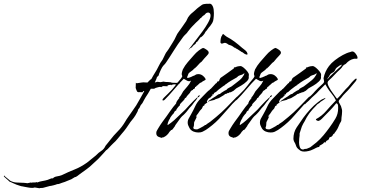

<svg xmlns="http://www.w3.org/2000/svg" viewBox="-648 -690 2011 1026"><path d="M-437 316 -461 312H-465Q-467 314 -476 314Q-486 314 -499.5 311.5Q-513 309 -518 308L-528 306Q-531 306 -534.5 305Q-538 304 -541 303Q-551 300 -560.5 296.5Q-570 293 -580 288Q-584 286 -588.5 284Q-593 282 -598 280Q-602 275 -614 265Q-626 255 -628 251L-625 248L-620 254Q-613 259 -606.5 265Q-600 271 -593 276Q-576 285 -557 285.5Q-538 286 -520 287Q-515 287 -510 288Q-505 289 -501 289L-482 285L-478 287Q-477 285 -472.5 285Q-468 285 -464 285Q-453 285 -454 283Q-451 283 -449 285Q-437 280 -421.5 277.5Q-406 275 -393 271Q-386 269 -379.5 265.5Q-373 262 -365 263Q-359 255 -343.5 252.5Q-328 250 -318 246Q-281 228 -249 215.5Q-217 203 -183 179Q-174 172 -159.5 160Q-145 148 -136 141Q-122 126 -107 116.5Q-92 107 -84 89Q-78 81 -71.5 73.5Q-65 66 -60 59Q-41 34 -18.5 11.5Q4 -11 21 -40Q27 -51 38.5 -67Q50 -83 61.5 -100Q73 -117 80 -127Q92 -147 102.5 -166Q113 -185 123 -203H122Q121 -203 121.5 -203.5Q122 -204 120 -204Q118 -204 116 -200.5Q114 -197 112 -197Q112 -197 103 -197.5Q94 -198 93 -197L85 -200Q82 -205 80.5 -210Q79 -215 77 -220L78 -248Q80 -247 80.5 -246Q81 -245 83 -245Q84 -245 92 -246.5Q100 -248 108.5 -249Q117 -250 118 -250Q120 -250 128 -249.5Q136 -249 139 -249H140Q144 -254 148 -257Q152 -260 155 -264Q157 -266 161 -268Q165 -276 170 -284.5Q175 -293 180 -301Q190 -316 199.5 -336Q209 -356 220 -370Q222 -373 226.5 -383Q231 -393 236 -402.5Q241 -412 242 -412L252 -426L275 -463Q286 -480 292 -494.5Q298 -509 309 -523Q311 -525 317.5 -534.5Q324 -544 330.5 -553Q337 -562 338 -564Q349 -578 352 -587Q355 -596 366 -609Q373 -617 381 -623Q389 -629 396 -636Q405 -645 414 -651.5Q423 -658 431 -664Q439 -669 453 -669.5Q467 -670 474 -670Q483 -670 490 -654Q495 -641 495 -620Q495 -613 494.5 -605.5Q494 -598 493 -590Q492 -577 486 -567Q480 -557 475 -551Q468 -544 462.5 -535.5Q457 -527 450 -520Q446 -510 436.5 -500Q427 -490 422 -490L421 -488Q417 -483 412 -475Q407 -467 403 -465Q402 -464 400 -464Q400 -460 397 -457V-456Q395 -455 392.5 -452.5Q390 -450 388 -450Q385 -445 383 -445Q382 -443 380.5 -441.5Q379 -440 378 -437L376 -438Q375 -434 372.5 -434Q370 -434 368 -432Q367 -431 364.5 -428Q362 -425 361 -425H360L361 -427Q374 -442 386.5 -459.5Q399 -477 412 -493Q419 -502 434.5 -523Q450 -544 463 -567Q476 -590 477 -604V-608Q477 -616 473 -619.5Q469 -623 465 -623Q455 -623 449 -615Q443 -607 438 -607L437 -604Q433 -604 430 -598.5Q427 -593 423 -593Q421 -589 411.5 -580.5Q402 -572 398 -568Q388 -558 378.5 -548Q369 -538 360 -526Q358 -524 355.5 -520.5Q353 -517 351 -514L337 -500Q336 -500 331 -493Q326 -486 321 -479Q316 -472 316 -472Q313 -469 303 -454Q293 -439 280.5 -419.5Q268 -400 257 -382.5Q246 -365 240 -357Q234 -348 229 -343.5Q224 -339 218 -329.5Q212 -320 202 -295L200 -287Q198 -284 194.5 -281.5Q191 -279 190 -276L188 -269L180 -251L179 -249Q181 -249 186.5 -251Q192 -253 193 -253Q195 -253 200.5 -252Q206 -251 208 -251H210Q212 -251 218 -252.5Q224 -254 225 -254Q227 -254 231 -253Q235 -252 238 -252Q244 -252 252 -251.5Q260 -251 266 -250Q267 -250 268 -249Q269 -248 270 -248Q272 -248 283 -247.5Q294 -247 296 -247Q298 -247 300 -249Q300 -247 302 -245Q304 -247 307 -247Q310 -247 313 -248Q313 -248 313.5 -247Q314 -246 314 -245Q308 -243 298.5 -240.5Q289 -238 287 -238Q286 -238 285.5 -239Q285 -240 283 -240Q282 -240 277.5 -238.5Q273 -237 269 -237Q268 -236 268 -234Q267 -234 266 -235.5Q265 -237 263 -237Q262 -237 257.5 -236Q253 -235 248 -234Q247 -233 247 -229Q242 -229 233.5 -229.5Q225 -230 225 -230L219 -228Q219 -228 217 -227Q215 -226 214 -224Q213 -224 211 -225Q209 -226 207 -226Q206 -226 197 -224Q188 -222 183 -220Q182 -219 179.5 -217.5Q177 -216 175 -216H158L143 -190L130 -170Q126 -163 121.5 -155Q117 -147 113 -139L104 -128L97 -113L91 -106L87 -94L76 -74Q70 -63 49 -38Q38 -21 26.5 -5Q15 11 4 23Q-8 37 -19 51Q-30 65 -44 77Q-47 79 -55 88Q-63 97 -71 105Q-79 113 -81 113Q-81 113 -91.5 125Q-102 137 -113 148.5Q-124 160 -126 162L-151 185Q-167 201 -185 214Q-203 227 -221 240Q-225 243 -234 250Q-243 257 -249 257L-267 268Q-272 270 -277 272Q-282 274 -287 276Q-294 279 -301.5 282Q-309 285 -317 287Q-323 289 -329 291.5Q-335 294 -343 294Q-346 296 -361.5 300Q-377 304 -382 304L-419 314Q-423 315 -428 314.5Q-433 314 -437 316Z M216 47Q209 45 200 41.5Q191 38 188 29Q187 27 187 21Q187 13 191 7Q195 1 198 -5Q208 -22 219.5 -38Q231 -54 243 -70Q251 -81 259 -93Q267 -105 275 -115Q275 -115 278 -119Q281 -123 294 -138H293Q293 -142 294 -142Q297 -145 297 -150Q300 -152 304.5 -159Q309 -166 311 -166L309 -169Q315 -174 321 -184.5Q327 -195 331 -202Q342 -216 353.5 -228.5Q365 -241 372 -257L373 -259H372Q368 -256 362 -256Q357 -256 351.5 -259Q346 -262 341 -265L334 -269Q329 -263 323 -257.5Q317 -252 311 -245L255 -181L233 -158Q228 -153 224 -153Q220 -153 220 -156Q220 -160 228 -168Q239 -179 250 -189.5Q261 -200 271 -211Q279 -221 287 -230.5Q295 -240 302 -250Q308 -258 315 -265.5Q322 -273 326 -282V-283Q326 -285 324.5 -287.5Q323 -290 323 -293Q323 -299 325 -306.5Q327 -314 329 -319Q340 -340 355.5 -358Q371 -376 387 -394Q393 -401 400 -408Q407 -415 414 -420L427 -429L437 -434Q444 -433 456.5 -424Q469 -415 467 -407Q467 -402 457.5 -392.5Q448 -383 444 -378L429 -360L421 -354L409 -341Q406 -337 402.5 -334Q399 -331 396 -328Q394 -324 390 -324Q386 -317 371.5 -307.5Q357 -298 357 -290Q356 -289 353 -281Q350 -273 357 -273V-274H358Q360 -274 367 -276.5Q374 -279 374 -280H377Q380 -283 383.5 -284Q387 -285 390 -286Q394 -288 396.5 -290Q399 -292 403 -293Q406 -294 412 -294Q424 -294 434.5 -286.5Q445 -279 450 -269L451 -267Q451 -264 448 -262L435 -255L427 -249L421 -247L407 -234L406 -233Q403 -233 403 -231Q399 -225 395 -225H394V-220Q393 -219 391 -216.5Q389 -214 387 -214Q384 -214 384 -213H383L384 -210Q377 -208 373 -204Q370 -201 369 -198Q368 -195 366 -193Q363 -189 356 -182Q349 -175 348 -171Q348 -170 347 -170V-169L340 -165Q340 -161 333 -153.5Q326 -146 319.5 -139.5Q313 -133 313 -130L314 -127H313Q309 -124 301 -114Q293 -104 293 -99H292Q292 -99 288.5 -97.5Q285 -96 280 -84Q277 -82 268.5 -71Q260 -60 260 -56Q260 -55 259 -55Q254 -48 249.5 -35Q245 -22 249 -22Q266 -33 283 -48Q297 -62 312.5 -76Q328 -90 342 -104Q352 -115 363.5 -127.5Q375 -140 385 -150L404 -168Q407 -171 408 -171Q410 -171 405 -163Q400 -155 398 -153Q391 -146 384.5 -136.5Q378 -127 373 -122Q364 -113 356.5 -102.5Q349 -92 340 -83Q337 -79 333 -76Q329 -73 325 -69Q318 -62 311.5 -52.5Q305 -43 299 -35Q297 -32 292 -25.5Q287 -19 287 -16L286 -15L275 0Q271 5 268.5 4.5Q266 4 263 9L258 14Q246 35 225 44Q224 44 220 44.5Q216 45 216 47ZM412 -170Q409 -170 409 -174Q409 -178 412 -178Q413 -178 415.5 -179.5Q418 -181 419 -181Q420 -181 420 -180Q420 -178 416.5 -174Q413 -170 412 -170Z M434 14Q426 18 412 18Q399 18 386 13Q369 6 362 -11Q359 -16 357 -22Q355 -28 355 -35Q355 -48 361.5 -58.5Q368 -69 373 -79Q386 -102 395.5 -123Q405 -144 424 -163Q427 -166 437.5 -177Q448 -188 458.5 -198.5Q469 -209 472 -209Q471 -210 474.5 -213Q478 -216 479 -216L507 -246L508 -245Q510 -245 511 -249.5Q512 -254 516 -255L522 -256L525 -264Q528 -272 531.5 -274.5Q535 -277 541 -281L568 -300L601 -324Q603 -326 602 -327.5Q601 -329 604 -330Q612 -331 612 -331Q612 -331 612 -332Q617 -334 623.5 -335.5Q630 -337 636 -337Q644 -337 654.5 -328Q665 -319 673.5 -308.5Q682 -298 682 -290L681 -280Q684 -268 670.5 -255Q657 -242 640.5 -232.5Q624 -223 615 -218L600 -205L585 -197H579L573 -192Q573 -194 570 -194Q564 -188 557 -188H556Q552 -184 547 -181Q542 -178 537 -175L522 -166Q518 -164 513.5 -163Q509 -162 504 -160L497 -156L472 -150L469 -148Q466 -145 465 -147Q464 -149 466.5 -150.5Q469 -152 470 -153Q478 -159 487 -164.5Q496 -170 504 -175Q509 -178 515 -183Q521 -188 528 -188Q529 -190 536 -195Q543 -200 551 -204.5Q559 -209 561 -209Q562 -209 562 -210Q567 -217 575 -220.5Q583 -224 589 -228L610 -244Q621 -252 633.5 -262.5Q646 -273 653 -286Q655 -288 656 -291Q657 -294 658 -297V-298H656Q650 -292 642 -290Q634 -288 626 -284L617 -276Q602 -268 587 -259Q572 -250 558 -239Q554 -239 554 -235Q552 -235 541 -227Q530 -219 520.5 -211.5Q511 -204 511 -203Q508 -199 501 -196Q494 -193 494 -186H487V-178H483V-177Q482 -175 479.5 -172Q477 -169 474 -168Q472 -166 472 -168Q471 -165 469 -164.5Q467 -164 465 -162L458 -150H457L460 -142Q459 -142 452 -137Q445 -132 445 -131H444V-126Q437 -125 435.5 -120Q434 -115 431 -110L420 -98L410 -83L402 -73Q401 -72 399.5 -68.5Q398 -65 400 -65H401L404 -73Q406 -69 399 -56Q392 -43 390 -38Q389 -36 389 -33Q389 -30 389 -28Q389 -21 388 -17L386 -11Q386 -10 385.5 -9.5Q385 -9 385 -8Q385 -1 393.5 0.5Q402 2 407 1Q410 0 420 -5Q430 -10 439 -15.5Q448 -21 448 -23L449 -22H452Q456 -27 463 -31Q470 -35 475 -39Q491 -51 507 -65Q535 -88 562.5 -116Q590 -144 614 -169Q619 -174 621 -174Q623 -174 623 -171Q623 -168 620 -163Q617 -157 605.5 -146.5Q594 -136 580 -119L539 -73Q523 -54 505 -37.5Q487 -21 468 -7Q460 -1 451.5 4.5Q443 10 434 14ZM630 -172Q628 -172 628 -176Q628 -180 630 -180Q631 -180 634 -181.5Q637 -183 638 -183Q639 -183 639 -182Q639 -181 635 -176.5Q631 -172 630 -172ZM672 -397Q671 -397 671 -398Q669 -399 666.5 -399.5Q664 -400 661 -401Q657 -403 652 -407.5Q647 -412 642 -413Q642 -413 641.5 -413Q641 -413 641 -414Q637 -416 626.5 -423.5Q616 -431 612 -431Q612 -431 612 -432Q612 -433 611 -433V-434Q605 -434 601 -438Q597 -442 592 -444Q588 -447 583.5 -448Q579 -449 574 -451Q570 -453 567.5 -455.5Q565 -458 561 -459Q557 -461 554 -461Q550 -461 545.5 -459Q541 -457 537 -457Q533 -457 531 -461Q529 -465 530 -465Q530 -465 530.5 -474.5Q531 -484 535 -495Q538 -498 540 -503.5Q542 -509 547 -507Q549 -506 549.5 -505Q550 -504 551 -503L563 -494Q586 -482 606 -467Q626 -452 645 -435Q652 -429 659 -424Q666 -419 671 -412Q676 -403 674 -400Q672 -397 672 -397Z M602 47Q595 45 586 41.5Q577 38 574 29Q573 27 573 21Q573 13 577 7Q581 1 584 -5Q594 -22 605.5 -38Q617 -54 629 -70Q637 -81 645 -93Q653 -105 661 -115Q661 -115 664 -119Q667 -123 680 -138H679Q679 -142 680 -142Q683 -145 683 -150Q686 -152 690.5 -159Q695 -166 697 -166L695 -169Q701 -174 707 -184.5Q713 -195 717 -202Q728 -216 739.5 -228.5Q751 -241 758 -257L759 -259H758Q754 -256 748 -256Q743 -256 737.5 -259Q732 -262 727 -265L720 -269Q715 -263 709 -257.5Q703 -252 697 -245L641 -181L619 -158Q614 -153 610 -153Q606 -153 606 -156Q606 -160 614 -168Q625 -179 636 -189.5Q647 -200 657 -211Q665 -221 673 -230.5Q681 -240 688 -250Q694 -258 701 -265.5Q708 -273 712 -282V-283Q712 -285 710.5 -287.5Q709 -290 709 -293Q709 -299 711 -306.5Q713 -314 715 -319Q726 -340 741.5 -358Q757 -376 773 -394Q779 -401 786 -408Q793 -415 800 -420L813 -429L823 -434Q830 -433 842.5 -424Q855 -415 853 -407Q853 -402 843.5 -392.5Q834 -383 830 -378L815 -360L807 -354L795 -341Q792 -337 788.5 -334Q785 -331 782 -328Q780 -324 776 -324Q772 -317 757.5 -307.5Q743 -298 743 -290Q742 -289 739 -281Q736 -273 743 -273V-274H744Q746 -274 753 -276.5Q760 -279 760 -280H763Q766 -283 769.5 -284Q773 -285 776 -286Q780 -288 782.5 -290Q785 -292 789 -293Q792 -294 798 -294Q810 -294 820.5 -286.5Q831 -279 836 -269L837 -267Q837 -264 834 -262L821 -255L813 -249L807 -247L793 -234L792 -233Q789 -233 789 -231Q785 -225 781 -225H780V-220Q779 -219 777 -216.5Q775 -214 773 -214Q770 -214 770 -213H769L770 -210Q763 -208 759 -204Q756 -201 755 -198Q754 -195 752 -193Q749 -189 742 -182Q735 -175 734 -171Q734 -170 733 -170V-169L726 -165Q726 -161 719 -153.5Q712 -146 705.5 -139.5Q699 -133 699 -130L700 -127H699Q695 -124 687 -114Q679 -104 679 -99H678Q678 -99 674.5 -97.5Q671 -96 666 -84Q663 -82 654.5 -71Q646 -60 646 -56Q646 -55 645 -55Q640 -48 635.5 -35Q631 -22 635 -22Q652 -33 669 -48Q683 -62 698.5 -76Q714 -90 728 -104Q738 -115 749.5 -127.5Q761 -140 771 -150L790 -168Q793 -171 794 -171Q796 -171 791 -163Q786 -155 784 -153Q777 -146 770.5 -136.5Q764 -127 759 -122Q750 -113 742.5 -102.5Q735 -92 726 -83Q723 -79 719 -76Q715 -73 711 -69Q704 -62 697.5 -52.5Q691 -43 685 -35Q683 -32 678 -25.5Q673 -19 673 -16L672 -15L661 0Q657 5 654.5 4.5Q652 4 649 9L644 14Q632 35 611 44Q610 44 606 44.5Q602 45 602 47ZM798 -170Q795 -170 795 -174Q795 -178 798 -178Q799 -178 801.5 -179.5Q804 -181 805 -181Q806 -181 806 -180Q806 -178 802.5 -174Q799 -170 798 -170Z M820 14Q812 18 798 18Q785 18 772 13Q755 6 748 -11Q745 -16 743 -22Q741 -28 741 -35Q741 -48 747.5 -58.5Q754 -69 759 -79Q772 -102 781.5 -123Q791 -144 810 -163Q813 -166 823.5 -177Q834 -188 844.5 -198.5Q855 -209 858 -209Q857 -210 860.5 -213Q864 -216 865 -216L893 -246L894 -245Q896 -245 897 -249.5Q898 -254 902 -255L908 -256L911 -264Q914 -272 917.5 -274.5Q921 -277 927 -281L954 -300L987 -324Q989 -326 988 -327.5Q987 -329 990 -330Q998 -331 998 -331Q998 -331 998 -332Q1003 -334 1009.5 -335.5Q1016 -337 1022 -337Q1030 -337 1040.5 -328Q1051 -319 1059.5 -308.5Q1068 -298 1068 -290L1067 -280Q1070 -268 1056.5 -255Q1043 -242 1026.5 -232.5Q1010 -223 1001 -218L986 -205L971 -197H965L959 -192Q959 -194 956 -194Q950 -188 943 -188H942Q938 -184 933 -181Q928 -178 923 -175L908 -166Q904 -164 899.5 -163Q895 -162 890 -160L883 -156L858 -150L855 -148Q852 -145 851 -147Q850 -149 852.5 -150.5Q855 -152 856 -153Q864 -159 873 -164.5Q882 -170 890 -175Q895 -178 901 -183Q907 -188 914 -188Q915 -190 922 -195Q929 -200 937 -204.5Q945 -209 947 -209Q948 -209 948 -210Q953 -217 961 -220.5Q969 -224 975 -228L996 -244Q1007 -252 1019.5 -262.5Q1032 -273 1039 -286Q1041 -288 1042 -291Q1043 -294 1044 -297V-298H1042Q1036 -292 1028 -290Q1020 -288 1012 -284L1003 -276Q988 -268 973 -259Q958 -250 944 -239Q940 -239 940 -235Q938 -235 927 -227Q916 -219 906.5 -211.5Q897 -204 897 -203Q894 -199 887 -196Q880 -193 880 -186H873V-178H869V-177Q868 -175 865.5 -172Q863 -169 860 -168Q858 -166 858 -168Q857 -165 855 -164.5Q853 -164 851 -162L844 -150H843L846 -142Q845 -142 838 -137Q831 -132 831 -131H830V-126Q823 -125 821.5 -120Q820 -115 817 -110L806 -98L796 -83L788 -73Q787 -72 785.5 -68.5Q784 -65 786 -65H787L790 -73Q792 -69 785 -56Q778 -43 776 -38Q775 -36 775 -33Q775 -30 775 -28Q775 -21 774 -17L772 -11Q772 -10 771.5 -9.5Q771 -9 771 -8Q771 -1 779.5 0.5Q788 2 793 1Q796 0 806 -5Q816 -10 825 -15.5Q834 -21 834 -23L835 -22H838Q842 -27 849 -31Q856 -35 861 -39Q877 -51 893 -65Q921 -88 948.5 -116Q976 -144 1000 -169Q1005 -174 1007 -174Q1009 -174 1009 -171Q1009 -168 1006 -163Q1003 -157 991.5 -146.5Q980 -136 966 -119L925 -73Q909 -54 891 -37.5Q873 -21 854 -7Q846 -1 837.5 4.5Q829 10 820 14ZM1016 -172Q1014 -172 1014 -176Q1014 -180 1016 -180Q1017 -180 1020 -181.5Q1023 -183 1024 -183Q1025 -183 1025 -182Q1025 -181 1021 -176.5Q1017 -172 1016 -172Z M957 115Q951 111 945 105.5Q939 100 936 94L930 78Q926 72 923 65Q920 58 920 51Q920 17 937.5 -9.5Q955 -36 973 -61Q990 -84 1009.5 -105.5Q1029 -127 1051 -144Q1059 -150 1066 -155Q1073 -160 1082 -163L1090 -167L1091 -165Q1086 -159 1079 -155Q1072 -151 1065 -146L1059 -140L1048 -133L1038 -122Q1031 -115 1024 -107.5Q1017 -100 1011 -92Q1007 -86 1004 -83Q997 -73 991 -63Q985 -53 980 -42Q976 -35 972 -28.5Q968 -22 965 -14L953 23V34Q952 40 951 50Q950 60 950 71Q950 85 954.5 97Q959 109 972 109Q979 105 991 105L1010 97L1043 71Q1064 53 1081 32.5Q1098 12 1113 -9Q1130 -32 1144.5 -56.5Q1159 -81 1159 -112Q1159 -119 1158.5 -126Q1158 -133 1153 -137Q1152 -138 1151 -138Q1148 -138 1146 -135Q1144 -132 1142 -130Q1129 -114 1114.5 -99Q1100 -84 1086 -70Q1079 -63 1071.5 -55Q1064 -47 1055 -44H1053Q1049 -44 1044.5 -46.5Q1040 -49 1040 -53Q1072 -70 1096 -98Q1120 -126 1145 -151Q1145 -152 1147 -154Q1138 -173 1124.5 -189Q1111 -205 1100 -223L1091 -239Q1089 -239 1089 -238L1083 -232Q1076 -225 1069 -218Q1062 -211 1055 -204Q1045 -192 1031.5 -180.5Q1018 -169 1007 -157Q1004 -153 996 -146.5Q988 -140 982 -133L981 -132Q980 -132 978.5 -136.5Q977 -141 978 -143L996 -163Q1008 -174 1016.5 -182Q1025 -190 1035 -202Q1043 -211 1052 -219.5Q1061 -228 1070 -236Q1073 -239 1077.5 -243Q1082 -247 1083 -251L1084 -254L1081 -272Q1088 -308 1110 -337Q1122 -353 1142 -368.5Q1162 -384 1184 -396Q1206 -408 1224 -412Q1226 -413 1229 -414Q1232 -415 1235 -415Q1243 -415 1251.5 -404.5Q1260 -394 1262 -386Q1264 -379 1260 -376H1244Q1219 -371 1200 -349Q1200 -349 1198.5 -348Q1197 -347 1192 -344H1190Q1190 -340 1186 -340L1183 -336Q1178 -327 1170 -320Q1162 -313 1154 -305L1123 -273Q1119 -269 1111.5 -262.5Q1104 -256 1103 -251Q1101 -242 1110 -225Q1119 -208 1131.5 -191.5Q1144 -175 1149 -167Q1150 -166 1152 -163.5Q1154 -161 1154 -162V-163Q1163 -171 1171 -180.5Q1179 -190 1187 -199Q1193 -207 1199.5 -213.5Q1206 -220 1213 -227L1231 -249Q1235 -254 1239.5 -258Q1244 -262 1248 -266Q1252 -270 1255 -270Q1258 -270 1258 -267Q1258 -263 1252 -255L1221 -218Q1210 -205 1197.5 -193Q1185 -181 1175 -167Q1172 -163 1168.5 -160Q1165 -157 1163 -152Q1163 -151 1162.5 -150.5Q1162 -150 1162 -149Q1162 -144 1167 -136Q1172 -128 1174 -123L1179 -106Q1180 -103 1180 -99.5Q1180 -96 1180 -93Q1180 -85 1179 -77.5Q1178 -70 1177 -62Q1177 -58 1176.5 -54Q1176 -50 1176 -46Q1175 -41 1172 -37Q1169 -33 1167 -28Q1163 -19 1159 -9.5Q1155 0 1149 8Q1148 11 1145 13.5Q1142 16 1142 20L1139 19V24Q1133 25 1131.5 29.5Q1130 34 1126 38Q1123 41 1118.5 42Q1114 43 1111 47L1110 54H1106L1108 57H1107V58Q1096 60 1092 70Q1092 72 1091 72L1084 70V69Q1083 76 1070.5 82.5Q1058 89 1058 91L1059 95Q1050 95 1039.5 101Q1029 107 1021 110Q1014 114 1001 117Q988 120 977 120Q965 120 957 115ZM1103 -267V-268Q1114 -282 1130 -296Q1146 -310 1159 -323Q1164 -328 1170 -332.5Q1176 -337 1178 -343V-344H1175Q1173 -342 1167 -340L1152 -329Q1146 -324 1143.5 -317.5Q1141 -311 1136 -306L1121 -297Q1116 -293 1113 -286.5Q1110 -280 1105 -275Q1104 -274 1102.5 -270.5Q1101 -267 1103 -267Z"/></svg>

Font: Cherish
Style: Regular
Weight: 400
Designer: Robert E. Leuschke
Foundry: Robert E. Leuschke
Version: Version 1.005